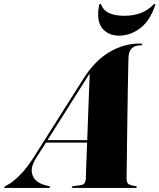

<svg xmlns="http://www.w3.org/2000/svg" viewBox="-85 -922 782 942"><path d="M91.5 -145.5Q61 -97.5 75 -61.5Q89 -25.5 138.5 -13L154.5 -9Q161 -7.5 161 -4Q161 0 154 0H-59Q-65 0 -65 -3Q-65 -6 -50.5 -13.5Q-22.5 -27.5 13 -63.5Q48.5 -99.5 82 -153L324 -535.5Q379.5 -623.5 450.8 -666Q522 -708.5 601.5 -708.5Q612.5 -708.5 612.5 -704Q612.5 -699.5 605.5 -699.5Q548 -699.5 545.5 -641.5Q545 -627 544 -582.2Q543 -537.5 542 -476Q541 -414.5 540 -347Q539 -279.5 538.2 -218Q537.5 -156.5 537 -112.5Q536.5 -68.5 536 -54Q535.5 -30 542.5 -21.8Q549.5 -13.5 577.5 -9.5Q586.5 -8 586.5 -4.5Q586.5 0 578.5 0H273Q267 0 267 -4Q267 -8 273.5 -8.5L313 -14Q324.5 -15.5 330 -24Q335.5 -32.5 336 -43Q336.5 -61 338.2 -110.5Q340 -160 342.5 -222.5H140.5ZM331.5 -524.5 148 -234.5H343Q345 -296 347.5 -360Q350 -424 352 -477.8Q354 -531.5 355 -561Q351 -555.5 345.2 -546.5Q339.5 -537.5 331.5 -524.5ZM524.5 -844.5Q615 -844.5 667.5 -899Q670.5 -902.5 673 -902.5Q678.5 -902.5 676 -895.5Q650.5 -819.5 602.2 -783.2Q554 -747 499.5 -747Q446.5 -747 416.8 -783.2Q387 -819.5 401 -895.5Q402 -902.5 407 -902.5Q410 -902.5 411.5 -899Q424.5 -867.5 454.5 -856Q484.5 -844.5 524.5 -844.5Z"/></svg>

Font: Fraunces 144pt S000 Black
Style: Italic
Weight: 900
Italic angle: -16°
Version: Version 1.000; ttfautohint (v1.8.3)